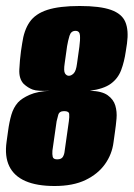

<svg xmlns="http://www.w3.org/2000/svg" viewBox="-24 -613 446 641"><path d="M158 8Q99 8 61 -8.5Q23 -25 7 -58Q-9 -91 -2 -140L3 -176Q7 -206 14 -230Q21 -254 36 -271Q49 -285 75 -296.5Q101 -308 143 -310Q101 -308 85 -314Q69 -320 55 -333Q39 -350 40.5 -381Q42 -412 46 -442L50 -468Q56 -512 75 -539.5Q94 -567 134 -580Q174 -593 242 -593Q310 -593 346.5 -580Q383 -567 394.5 -539.5Q406 -512 400 -468L396 -442Q391 -407 380.5 -379Q370 -351 346 -333.5Q322 -316 276 -310Q316 -309 335.5 -295Q355 -281 361 -260.5Q367 -240 365 -217Q363 -194 360 -174L355 -138Q350 -98 326.5 -65Q303 -32 261.5 -12Q220 8 158 8ZM167 -81Q181 -81 186 -89.5Q191 -98 192 -110L206 -209Q208 -223 207 -232.5Q206 -242 190 -242Q174 -242 170.5 -229.5Q167 -217 165 -208L151 -110Q150 -98 152 -89.5Q154 -81 167 -81ZM206 -360Q214 -360 222 -368Q230 -376 233 -400L241 -457Q244 -479 243 -494.5Q242 -510 228 -510Q213 -510 208 -493.5Q203 -477 200 -459L192 -402Q188 -376 193 -368Q198 -360 206 -360Z"/></svg>

Font: Alumni Sans Black
Style: Italic
Weight: 900
Italic angle: -8°
Version: Version 1.016